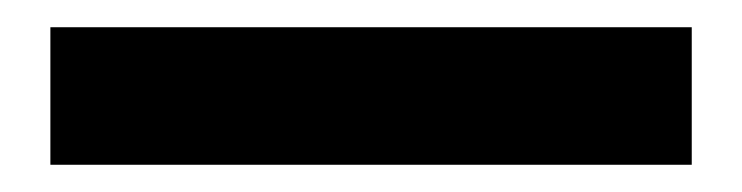

<svg xmlns="http://www.w3.org/2000/svg" viewBox="-20 -20 545 141"><path d="M17 101V0H488V101Z"/></svg>

Font: Mulish Black
Style: Regular
Weight: 900
Designer: Vernon Adams
Foundry: Vernon Adams
Version: Version 3.603; ttfautohint (v1.8.3)